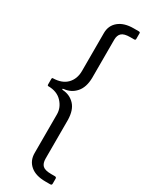

<svg xmlns="http://www.w3.org/2000/svg" viewBox="-235 -781 759 985"><g transform="rotate(30 145.0 -288.5)"><path d="M236 -742H266Q275 -742 275 -736V-701Q275 -694 266 -694H243Q208 -694 193.5 -681Q179 -668 179 -641V-415Q178 -359 150.5 -328Q123 -297 81 -293Q75 -292 74.5 -289.5Q74 -287 81 -286Q123 -283 150.5 -253.5Q178 -224 179 -166V62Q179 91 193 104Q207 117 244 117H265Q275 117 275 126V155Q275 161 272.5 163Q270 165 265 165H237Q179 165 147.5 138Q116 111 116 66V-163Q116 -203 86.5 -234.5Q57 -266 5 -266Q0 -266 0 -274V-305Q0 -313 5 -313Q59 -314 87.5 -343.5Q116 -373 116 -420V-645Q116 -689 148 -715.5Q180 -742 236 -742Z"/></g></svg>

Font: Libre Franklin Light
Style: Regular
Weight: 300
Designer: Pablo Impallari, Rodrigo Fuenzalida
Foundry: Impallari Type
Version: Version 1.002; ttfautohint (v1.5)